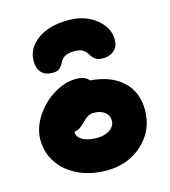

<svg xmlns="http://www.w3.org/2000/svg" viewBox="-112 -837 831 938"><g transform="rotate(-15 303.0 -368.0)"><path d="M320.8 -747.1Q403.3 -747.1 459.2 -702.4Q515.1 -657.7 515.1 -597.2Q515.1 -561.5 493.2 -542.2Q471.2 -522.9 436 -522.9Q394.5 -522.9 377 -556.2Q366.7 -574.2 352.8 -583.5Q338.9 -592.8 310.1 -592.8Q278.3 -592.8 261.7 -583.5Q245.1 -574.2 236.8 -557.1Q227.1 -537.1 215.3 -527.6Q203.6 -518.1 181.2 -518.1Q143.6 -518.1 124.3 -538.8Q105 -559.6 105 -597.2Q105 -661.6 163.3 -704.3Q221.7 -747.1 320.8 -747.1ZM313 11.2Q233.9 11.2 170.9 -18.1Q107.9 -47.4 72.5 -99.6Q37.1 -151.9 37.1 -216.8Q37.1 -274.9 73.2 -331.8Q109.4 -388.7 167 -424.3Q224.6 -460 283.2 -460Q326.2 -460 347.2 -435.1Q452.6 -426.8 510.7 -371.8Q568.8 -316.9 568.8 -227.1Q568.8 -125 495.4 -56.9Q421.9 11.2 313 11.2ZM208 -210Q208 -185.1 235.4 -169.9Q262.7 -154.8 308.1 -154.8Q348.1 -154.8 373.5 -172.9Q398.9 -190.9 398.9 -219.2Q398.9 -246.1 377.2 -262Q355.5 -277.8 320.8 -277.8Q308.6 -277.8 297.1 -272Q285.6 -266.1 278.8 -260Q272 -253.9 255.9 -237.8Q234.4 -216.3 208 -211.9Z"/></g></svg>

Font: Shantell Sans Irregular Bouncy
Style: Regular
Weight: 800
Designer: Stephen Nixon, Anya Danilova, Shantell Martin
Foundry: Arrow Type
Version: Version 1.006;[9816181b4]